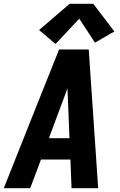

<svg xmlns="http://www.w3.org/2000/svg" viewBox="-38 -997 634 1017"><path d="M-18 0H122L179 -152H335L341 0H482L432 -735H275L177 -490ZM221 -265 305 -490Q313 -511 319 -529Q320 -511 321 -490L330 -265ZM256 -764 382 -898 465 -771 553 -822 568 -830 456 -977H331L169 -838Z"/></svg>

Font: Iosevka Sparkle Extrabold
Style: Italic
Weight: 800
Italic angle: -9°
Designer: Belleve Invis
Foundry: Belleve Invis
Version: Version 4.5.0; ttfautohint (v1.8.3)